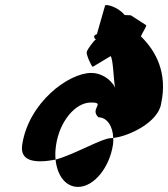

<svg xmlns="http://www.w3.org/2000/svg" viewBox="-20 -842 659 753"><path d="M67 -274C57 -208 119 -201 198 -216C196 -234 197 -254 200 -274C214 -366 275 -440 337 -440C397 -440 330 -416 366 -382C400 -382 423 -346 424 -301C484 -307 601 -362 612 -436C638 -557 591 -642 533 -699C535 -710 560 -744 552 -744L493 -782L469 -783C441 -817 393 -827 392 -820L360 -708C360 -708 338 -702 356 -687C351 -687 322 -648 320 -638C318 -627 339 -580 344 -580L414 -622C425 -606 425 -522 432 -498C411 -537 372 -556 338 -556C249 -556 92 -440 67 -274ZM198 -216C204 -154 237 -109 286 -109C348 -109 409 -184 423 -274C424 -283 425 -292 424 -301C421 -301 417 -300 414 -300C380 -300 274 -237 198 -216Z"/></svg>

Font: Ampere
Style: SuCndIta
Weight: 400
Version: Version 1